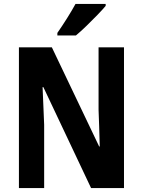

<svg xmlns="http://www.w3.org/2000/svg" viewBox="-20 -954 725 974"><path d="M609 0H442L200 -512H196Q199 -449 200.5 -405.5Q202 -362 204 -321V0H76V-714H243L483 -211H486Q484 -275 483 -314.5Q482 -354 480 -397V-714H609ZM516 -924Q501 -906 474.5 -878.5Q448 -851 418.5 -822.5Q389 -794 365 -774H271V-787Q296 -823 320.5 -862Q345 -901 363 -934H516Z"/></svg>

Font: Noto Sans Gujarati Condensed
Style: Bold
Weight: 700
Width: 3
Designer: Jelle Bosma - Monotype Design Team, Universal Thirst
Foundry: Monotype Imaging Inc.
Version: Version 2.106; ttfautohint (v1.8.4.7-5d5b)